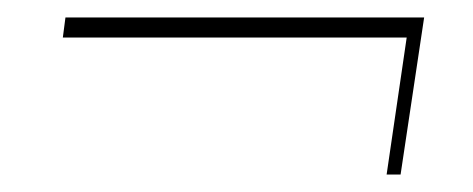

<svg xmlns="http://www.w3.org/2000/svg" viewBox="-20 -332 542 220"><path d="M446 -289H52L55 -312H466L439 -132H423Z"/></svg>

Font: Genos Thin
Style: Italic
Weight: 100
Italic angle: -8°
Designer: Robert E. Leuschke
Foundry: Robert E. Leuschke
Version: Version 1.010